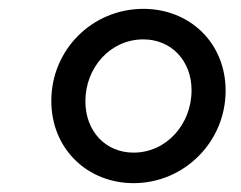

<svg xmlns="http://www.w3.org/2000/svg" viewBox="-20 -775 545 434"><path d="M282 -361C396 -361 490 -454 490 -570C490 -678 409 -755 304 -755C189 -755 96 -663 96 -547C96 -438 178 -361 282 -361ZM173 -546C173 -623 230 -686 304 -686C367 -686 413 -638 413 -571C413 -494 356 -430 282 -430C218 -430 173 -479 173 -546Z"/></svg>

Font: Mluvka
Style: Italic
Weight: 400
Italic angle: -8°
Designer: Modified by Jiří Krblich, Original typeface by Gumpita Rahayu
Foundry: Gumpita Rahayu & Jiří Krblich
Version: Version 2.000;Glyphs 3.1.1 (3134)